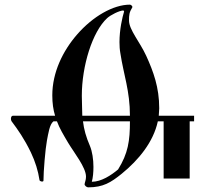

<svg xmlns="http://www.w3.org/2000/svg" viewBox="-20 -798 898 826"><path d="M35 -300C30 -300 27 -294 27 -287C27 -283 28 -279 30 -276C57 -240 84 -202 113 -142C132 -102 144 -63 150 -23C151 -17 167 -14 167 -21C167 -61 175 -157 182 -194C188 -224 193 -263 210 -276H225C236 -246 253 -218 273 -184C298 -142 350 -78 350 -38C350 -23 345 -15 344 -6C343 0 353 8 359 8C424 8 457 -13 503 -50C578 -111 640 -188 659 -276H684V-30H796V-276H815V-300H663C663 -310 665 -321 665 -332C665 -422 640 -490 609 -558C581 -619 535 -670 535 -710C535 -733 536 -745 549 -766C552 -770 544 -778 539 -778C467 -778 379 -727 312 -650C250 -579 205 -486 205 -388C205 -354 209 -326 217 -300ZM511 -753 514 -749C506 -723 494 -670 494 -617C494 -600 495 -584 498 -568C512 -476 539 -407 539 -300H334C334 -326 332 -354 332 -386C332 -514 377 -661 441 -720C455 -733 494 -753 511 -753ZM488 -69C458 -44 416 -16 375 -16C380 -34 382 -57 382 -80C382 -112 377 -146 367 -170C350 -209 341 -242 337 -276H539C539 -192 531 -138 488 -69Z"/></svg>

Font: Ponomar Unicode
Style: Regular
Weight: 400
Version: 1.3